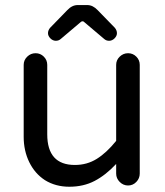

<svg xmlns="http://www.w3.org/2000/svg" viewBox="-20 -709 635 740"><path d="M165 -581.1Q165 -591.8 172.9 -601.6L239.3 -669.9Q257.8 -689.5 279.3 -689.5H316.4Q337.9 -689.5 356.4 -669.9L422.9 -601.6Q430.7 -591.8 430.7 -581.1Q430.7 -570.3 421.4 -561Q412.1 -551.8 400.4 -551.8Q389.6 -551.8 381.8 -558.6L305.7 -623Q302.7 -627 297.9 -627Q293.9 -627 290 -623L213.9 -558.6Q206.1 -551.8 195.3 -551.8Q183.6 -551.8 174.3 -561Q165 -570.3 165 -581.1ZM153.3 -14.6Q114.3 -40 92.8 -84Q71.3 -127.9 71.3 -181.6V-459Q71.3 -477.5 85 -490.7Q98.6 -503.9 117.2 -503.9Q135.7 -503.9 148.9 -490.7Q162.1 -477.5 162.1 -459V-191.4Q162.1 -73.2 268.6 -73.2Q315.4 -73.2 353 -96.7Q390.6 -120.1 427.7 -166V-459Q427.7 -477.5 441.4 -490.7Q455.1 -503.9 473.6 -503.9Q492.2 -503.9 505.4 -490.7Q518.6 -477.5 518.6 -459V-40Q518.6 -21.5 505.4 -7.8Q492.2 5.9 473.6 5.9Q455.1 5.9 441.4 -7.8Q427.7 -21.5 427.7 -40V-77.1Q387.7 -34.2 344.7 -11.7Q301.8 10.7 247.1 10.7Q194.3 10.7 153.3 -14.6Z"/></svg>

Font: jf-openhuninn-1.0
Style: Regular
Weight: 400
Designer: [Kosugi Maru]
      Designed by Motoya company      

      [Varela Round]
      Joe Prince(Latin component); Avraham Co
Foundry: justfont CO.,LTD.
Version: 1.0